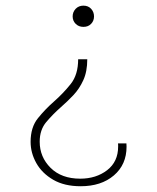

<svg xmlns="http://www.w3.org/2000/svg" viewBox="-20 -603 555 680"><path d="M313 -544.9Q313 -529.3 302.7 -518.6Q292.5 -507.8 275.4 -507.8Q258.8 -507.8 248 -518.6Q237.3 -529.3 237.3 -544.9Q237.3 -560.5 248 -571.8Q258.8 -583 275.4 -583Q292.5 -583 302.7 -571.8Q313 -560.5 313 -544.9ZM289.1 -393.1Q289.1 -349.6 275.1 -319.1Q261.2 -288.6 240 -266.1Q218.8 -243.7 195.8 -223.6Q167 -198.2 143.8 -170.7Q120.6 -143.1 120.6 -101.1Q120.6 -46.9 159.2 -8.5Q197.8 29.8 264.2 29.8Q320.3 29.8 359.4 -0.2Q398.4 -30.3 398.4 -84Q398.4 -86.4 398.4 -89.4Q398.4 -92.3 397.9 -95.2H427.7Q428.2 -91.3 428.2 -83.5Q428.2 -20 383.3 18.3Q338.4 56.6 265.6 56.6Q208 56.6 168.5 33.7Q128.9 10.7 108.6 -25.4Q88.4 -61.5 88.4 -100.6Q88.4 -152.3 114.3 -184.3Q140.1 -216.3 171.4 -243.7Q203.6 -272 230.2 -305.2Q256.8 -338.4 256.8 -393.1Z"/></svg>

Font: Estedad-FD Thin
Style: Regular
Weight: 100
Designer: Amin Abedi
Version: Version 7.3